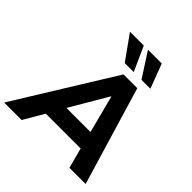

<svg xmlns="http://www.w3.org/2000/svg" viewBox="-283 -1119 1298 1298"><g transform="rotate(45 365.5 -470.0)"><path d="M-42 0 394 -705H526L737 0H582L532 -189L581 -146H171L234 -186L125 0ZM439 -540 264 -242 243 -272H550L520 -240L442 -540ZM506 -765 393 -940H525L591 -765ZM346 -765 221 -940H353L432 -765Z"/></g></svg>

Font: Nunito Sans 10pt ExtraBold
Style: Italic
Weight: 800
Italic angle: -9°
Designer: Vernon Adams
Foundry: Vernon Adams
Version: Version 3.101;gftools[0.9.27]